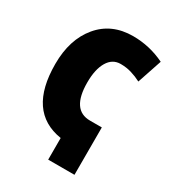

<svg xmlns="http://www.w3.org/2000/svg" viewBox="-175 -827 847 930"><g transform="rotate(30 248.5 -362.0)"><path d="M36 -419Q36 -153 238 -121V0H385V-265H319Q215 -265 215 -419Q215 -492 240 -534.5Q265 -577 311 -577Q343 -577 371.5 -568.5Q400 -560 427 -546L473 -683Q389 -724 296 -724Q176 -724 106 -640Q36 -556 36 -419Z"/></g></svg>

Font: Noto Sans Display Condensed Black
Style: Regular
Weight: 900
Width: 3
Designer: Monotype Design team
Foundry: Monotype Imaging Inc.
Version: 1.000